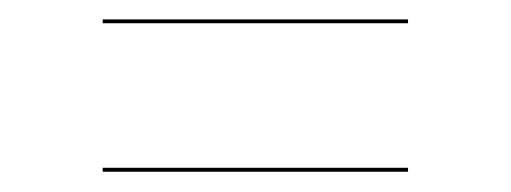

<svg xmlns="http://www.w3.org/2000/svg" viewBox="-20 -428 519 195"><path d="M84.3 -404.4H394.4V-408.3H84.3ZM84.3 -253.6H394.4V-257.6H84.3Z"/></svg>

Font: Fira Sans Four
Style: Regular
Weight: 100
Designer: Carrois Corporate & Edenspiekermann AG
Foundry: Carrois Corporate GbR & Edenspiekermann AG
Version: Version 4.203;PS 004.203;hotconv 1.0.88;makeotf.lib2.5.64775